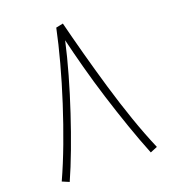

<svg xmlns="http://www.w3.org/2000/svg" viewBox="-126 -769 759 861"><g transform="rotate(-20 253.0 -338.0)"><path d="M273 -677Q291 -605 314 -520Q337 -435 363.5 -345Q390 -255 419.5 -170Q449 -85 480 -13L446 1Q419 -66 391.5 -145Q364 -224 338.5 -305.5Q313 -387 292.5 -463.5Q272 -540 257 -603Q241 -531 218 -450Q195 -369 168 -287.5Q141 -206 113 -131.5Q85 -57 59 1L26 -13Q58 -83 89.5 -167Q121 -251 149.5 -339.5Q178 -428 201 -513Q224 -598 239 -670Z"/></g></svg>

Font: Noto Sans Arabic SemCond ExtLt
Style: Regular
Weight: 200
Width: 4
Designer: Monotype Design Team, Nadine Chahine, Nizar Qandah and Khaled Hosny
Foundry: Monotype Imaging Inc.
Version: Version 2.012; ttfautohint (v1.8.4.7-5d5b)